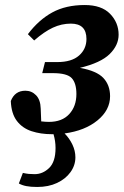

<svg xmlns="http://www.w3.org/2000/svg" viewBox="-20 -519 492 764"><path d="M186 15Q142 15 105.5 3Q69 -9 47 -38Q25 -67 23 -117Q39 -158 81 -158Q106 -158 123.5 -140Q141 -122 142 -87L144 -36Q153 -35 160.5 -34.5Q168 -34 175 -34Q227 -34 255.5 -65Q284 -96 284 -145Q284 -188 265.5 -208Q247 -228 190 -228H148L159 -272H208Q265 -272 294.5 -298Q324 -324 324 -364Q324 -425 262 -425Q225 -425 190.5 -409Q156 -393 116 -358L91 -383Q134 -440 188 -469.5Q242 -499 317 -499Q384 -499 418 -464Q452 -429 452 -381Q452 -339 416.5 -304Q381 -269 298 -249Q365 -237 391.5 -208.5Q418 -180 418 -136Q418 -81 368 -40Q318 1 237 12Q256 31 268 56Q280 81 280 107Q280 139 260.5 166Q241 193 207 209Q173 225 128 225Q102 225 84.5 221.5Q67 218 55 211L71 169Q84 172 94.5 173Q105 174 118 174Q150 174 175.5 149.5Q201 125 201 70Q201 56 199 42.5Q197 29 193 15Z"/></svg>

Font: Source Serif Pro
Style: Bold Italic
Weight: 700
Italic angle: -12°
Designer: Frank Grießhammer
Foundry: Adobe Systems Incorporated
Version: Version 3.001;hotconv 1.0.111;makeotfexe 2.5.65597